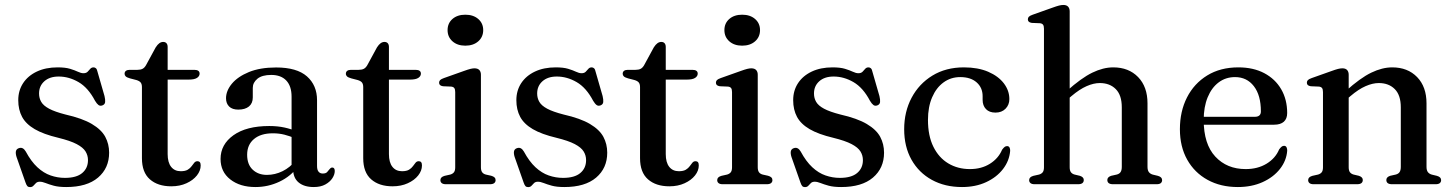

<svg xmlns="http://www.w3.org/2000/svg" viewBox="-20 -758 5982 790"><path d="M221.5 -443.1Q184.2 -443.1 162.5 -423.7Q140.7 -404.3 140.7 -373.3Q140.7 -354.1 149.7 -338.7Q158.6 -323.3 182.1 -310.7Q205.6 -298.1 249.1 -286.9Q318.7 -271.1 357.9 -247.9Q397.1 -224.7 413.1 -195.1Q429 -165.5 429 -129.7Q429 -66.2 383.4 -27.3Q337.7 11.6 252.5 11.6Q221.4 11.6 201.2 6.1Q181 0.5 167.6 -4.9Q154.1 -10.3 143.7 -10.3Q133.5 -10.3 127.9 -4.7Q122.3 0.8 117.3 6.4Q112.3 11.9 103.4 11.9Q96.3 11.9 92.4 7.6Q88.6 3.4 84.9 -7.3L48.1 -112Q43.7 -125.9 45.4 -135.2Q47.1 -144.4 56.6 -148Q66 -151.6 73.2 -147.9Q80.4 -144.2 86 -134.6Q108.1 -93.6 133.8 -69.8Q159.4 -46 188.2 -36.1Q216.9 -26.1 247.1 -26.1Q294.7 -26.1 318.3 -46.1Q342 -66.1 342 -99.1Q342 -118.7 331.9 -134.9Q321.9 -151.2 295.5 -165.1Q269 -179 220.1 -191Q159 -205.5 122.8 -226.6Q86.7 -247.7 70.9 -277.1Q55.1 -306.6 55.1 -345.7Q55.1 -385.4 75.1 -415.9Q95.2 -446.4 131.7 -463.6Q168.1 -480.8 217.2 -480.8Q248.6 -480.8 268.2 -474.9Q287.8 -468.9 300.6 -462.8Q313.3 -456.7 323.4 -456.7Q334.5 -456.7 340.5 -462.8Q346.4 -468.9 351.5 -474.9Q356.6 -480.8 365 -480.8Q370.9 -480.8 375.1 -476.7Q379.3 -472.6 381.3 -462.4L410 -362.8Q413.6 -347.8 412.6 -338Q411.5 -328.3 401.5 -324.4Q392.3 -320.9 385.4 -325.8Q378.5 -330.8 371.1 -343.2Q342.7 -397.3 303.1 -420.2Q263.5 -443.1 221.5 -443.1Z M541.1 -428.7 514.9 -435.5Q502.1 -439.1 497.3 -443.7Q492.6 -448.3 492.6 -454.4Q492.6 -462.3 498.1 -466.5Q503.7 -470.6 513.2 -470.6H544.9Q558.3 -470.6 566.5 -474.9Q574.8 -479.1 581.2 -490.6L620.7 -563.2Q628.2 -574.9 635.7 -580.2Q643.2 -585.5 651.4 -585.5Q660.2 -585.5 665 -580.1Q669.8 -574.6 669.8 -564.7V-124.1Q669.8 -89.7 684.1 -71.6Q698.4 -53.5 723.7 -53.5Q742.1 -53.5 752.4 -59.7Q762.6 -65.9 768.4 -74.1Q774.2 -82.3 779.4 -88.5Q784.6 -94.7 792.4 -94.7Q798.8 -94.7 802.3 -90.6Q805.7 -86.4 805.7 -77.2Q805.7 -55.7 790.2 -36.1Q774.7 -16.5 747.3 -4Q719.9 8.6 684.7 8.6Q629.3 8.6 596.6 -20.2Q564 -48.9 564 -107.1V-399.5Q564 -411.9 558.9 -418.4Q553.8 -424.9 541.1 -428.7ZM622.3 -430.5V-470.6H779.9Q790.3 -470.6 795.8 -466.7Q801.3 -462.8 801.3 -455.1Q801.3 -444.5 790.6 -437.5Q779.9 -430.5 756.9 -430.5Z M1186.1 -61.9V-71.9L1179.7 -75.1V-360.3Q1179.7 -403.6 1157.9 -426.7Q1136.1 -449.7 1096.1 -449.7Q1058.2 -449.7 1039.2 -434Q1020.1 -418.3 1020.1 -396.4V-357.2Q1020.1 -332.9 1004.3 -319.9Q988.4 -307 960.4 -307Q935.9 -307 922.9 -319.6Q910 -332.3 910 -353.6Q910 -384.5 934.1 -413.6Q958.3 -442.7 1004.3 -461.6Q1050.3 -480.4 1116 -480.4Q1201.3 -480.4 1242.9 -443.8Q1284.5 -407.1 1284.5 -345.5V-75Q1284.5 -58.9 1290.8 -51.5Q1297 -44 1307.9 -44Q1320.3 -44 1325.7 -49.7Q1331.1 -55.4 1335 -60.8Q1337.6 -64 1340.3 -66.4Q1343 -68.7 1347.1 -68.7Q1352.3 -68.7 1354.9 -64.9Q1357.4 -61 1357.4 -54.5Q1357.4 -40 1347.6 -24.8Q1337.7 -9.5 1318.6 1Q1299.4 11.6 1271 11.6Q1231.4 11.6 1208.7 -7.3Q1186.1 -26.1 1186.1 -61.9ZM887.5 -104.1Q887.5 -163.6 940.6 -201.6Q993.8 -239.5 1088.1 -239.5Q1122.1 -239.5 1150.6 -233.3Q1179 -227 1200.8 -217.1L1192.8 -189.5Q1172.1 -198.2 1150.2 -203.9Q1128.4 -209.5 1102.7 -209.5Q1053 -209.5 1025 -185.9Q996.9 -162.3 996.9 -121.3Q996.9 -81.2 1019.8 -59.8Q1042.6 -38.4 1078.2 -38.4Q1111.6 -38.4 1142.7 -53.7Q1173.7 -69 1196.1 -97.2L1206.6 -73.4Q1176.9 -32.8 1130.1 -10.6Q1083.3 11.6 1031 11.6Q967.6 11.6 927.5 -19.8Q887.5 -51.1 887.5 -104.1Z M1451.6 -428.7 1425.4 -435.5Q1412.6 -439.1 1407.8 -443.7Q1403.1 -448.3 1403.1 -454.4Q1403.1 -462.3 1408.6 -466.5Q1414.2 -470.6 1423.7 -470.6H1455.4Q1468.8 -470.6 1477 -474.9Q1485.3 -479.1 1491.7 -490.6L1531.2 -563.2Q1538.7 -574.9 1546.2 -580.2Q1553.7 -585.5 1561.9 -585.5Q1570.7 -585.5 1575.5 -580.1Q1580.3 -574.6 1580.3 -564.7V-124.1Q1580.3 -89.7 1594.6 -71.6Q1608.9 -53.5 1634.2 -53.5Q1652.6 -53.5 1662.9 -59.7Q1673.1 -65.9 1678.9 -74.1Q1684.7 -82.3 1689.9 -88.5Q1695.1 -94.7 1702.9 -94.7Q1709.3 -94.7 1712.8 -90.6Q1716.2 -86.4 1716.2 -77.2Q1716.2 -55.7 1700.7 -36.1Q1685.2 -16.5 1657.8 -4Q1630.4 8.6 1595.2 8.6Q1539.8 8.6 1507.1 -20.2Q1474.5 -48.9 1474.5 -107.1V-399.5Q1474.5 -411.9 1469.4 -418.4Q1464.3 -424.9 1451.6 -428.7ZM1532.8 -430.5V-470.6H1690.4Q1700.8 -470.6 1706.3 -466.7Q1711.8 -462.8 1711.8 -455.1Q1711.8 -444.5 1701.1 -437.5Q1690.4 -430.5 1667.4 -430.5Z M1958.8 -450.5V-69.9Q1958.8 -56.2 1963.9 -49.3Q1969 -42.4 1978.9 -39.8L2001.3 -34.8Q2010.4 -32.2 2014.8 -27.9Q2019.2 -23.5 2019.2 -16.8Q2019.2 -9.1 2013.5 -4.6Q2007.8 0 1995.9 0H1814.7Q1803.1 0 1797.5 -4.6Q1792 -9.1 1792 -16.8Q1792 -23.2 1796.2 -27.6Q1800.5 -31.9 1809.3 -34.5L1832.9 -39.8Q1842.8 -42.7 1847.9 -49.3Q1853 -55.9 1853 -69.6V-379Q1853 -390.5 1849.2 -395.6Q1845.4 -400.7 1836.6 -401.7L1802.8 -403.1Q1794.1 -404.5 1790.4 -408.1Q1786.7 -411.8 1786.7 -417.6Q1786.7 -424.2 1790.9 -428.5Q1795.2 -432.8 1806.6 -436.8L1888.8 -466Q1905.3 -472 1915.3 -474.5Q1925.2 -476.9 1932.1 -476.9Q1945.6 -476.9 1952.2 -469.9Q1958.8 -462.8 1958.8 -450.5ZM1894.6 -570.1Q1862 -570.1 1841.8 -588Q1821.6 -605.9 1821.6 -634.1Q1821.6 -662.4 1841.8 -680Q1862 -697.5 1894.6 -697.5Q1927.5 -697.5 1947.9 -679.8Q1968.2 -662.1 1968.2 -634.1Q1968.2 -605.9 1947.9 -588Q1927.5 -570.1 1894.6 -570.1Z M2271 -443.1Q2233.7 -443.1 2212 -423.7Q2190.2 -404.3 2190.2 -373.3Q2190.2 -354.1 2199.2 -338.7Q2208.1 -323.3 2231.6 -310.7Q2255.1 -298.1 2298.6 -286.9Q2368.2 -271.1 2407.4 -247.9Q2446.6 -224.7 2462.6 -195.1Q2478.5 -165.5 2478.5 -129.7Q2478.5 -66.2 2432.9 -27.3Q2387.2 11.6 2302 11.6Q2270.9 11.6 2250.7 6.1Q2230.5 0.5 2217.1 -4.9Q2203.6 -10.3 2193.2 -10.3Q2183 -10.3 2177.4 -4.7Q2171.8 0.8 2166.8 6.4Q2161.8 11.9 2152.9 11.9Q2145.8 11.9 2141.9 7.6Q2138.1 3.4 2134.4 -7.3L2097.6 -112Q2093.2 -125.9 2094.9 -135.2Q2096.6 -144.4 2106.1 -148Q2115.5 -151.6 2122.7 -147.9Q2129.9 -144.2 2135.5 -134.6Q2157.6 -93.6 2183.3 -69.8Q2208.9 -46 2237.7 -36.1Q2266.4 -26.1 2296.6 -26.1Q2344.2 -26.1 2367.8 -46.1Q2391.5 -66.1 2391.5 -99.1Q2391.5 -118.7 2381.4 -134.9Q2371.4 -151.2 2345 -165.1Q2318.5 -179 2269.6 -191Q2208.5 -205.5 2172.3 -226.6Q2136.2 -247.7 2120.4 -277.1Q2104.6 -306.6 2104.6 -345.7Q2104.6 -385.4 2124.6 -415.9Q2144.7 -446.4 2181.2 -463.6Q2217.6 -480.8 2266.7 -480.8Q2298.1 -480.8 2317.7 -474.9Q2337.3 -468.9 2350.1 -462.8Q2362.8 -456.7 2372.9 -456.7Q2384 -456.7 2390 -462.8Q2395.9 -468.9 2401 -474.9Q2406.1 -480.8 2414.5 -480.8Q2420.4 -480.8 2424.6 -476.7Q2428.8 -472.6 2430.8 -462.4L2459.5 -362.8Q2463.1 -347.8 2462.1 -338Q2461 -328.3 2451 -324.4Q2441.8 -320.9 2434.9 -325.8Q2428 -330.8 2420.6 -343.2Q2392.2 -397.3 2352.6 -420.2Q2313 -443.1 2271 -443.1Z M2590.6 -428.7 2564.4 -435.5Q2551.6 -439.1 2546.8 -443.7Q2542.1 -448.3 2542.1 -454.4Q2542.1 -462.3 2547.6 -466.5Q2553.2 -470.6 2562.7 -470.6H2594.4Q2607.8 -470.6 2616 -474.9Q2624.3 -479.1 2630.7 -490.6L2670.2 -563.2Q2677.7 -574.9 2685.2 -580.2Q2692.7 -585.5 2700.9 -585.5Q2709.7 -585.5 2714.5 -580.1Q2719.3 -574.6 2719.3 -564.7V-124.1Q2719.3 -89.7 2733.6 -71.6Q2747.9 -53.5 2773.2 -53.5Q2791.6 -53.5 2801.9 -59.7Q2812.1 -65.9 2817.9 -74.1Q2823.7 -82.3 2828.9 -88.5Q2834.1 -94.7 2841.9 -94.7Q2848.3 -94.7 2851.8 -90.6Q2855.2 -86.4 2855.2 -77.2Q2855.2 -55.7 2839.7 -36.1Q2824.2 -16.5 2796.8 -4Q2769.4 8.6 2734.2 8.6Q2678.8 8.6 2646.1 -20.2Q2613.5 -48.9 2613.5 -107.1V-399.5Q2613.5 -411.9 2608.4 -418.4Q2603.3 -424.9 2590.6 -428.7ZM2671.8 -430.5V-470.6H2829.4Q2839.8 -470.6 2845.3 -466.7Q2850.8 -462.8 2850.8 -455.1Q2850.8 -444.5 2840.1 -437.5Q2829.4 -430.5 2806.4 -430.5Z M3097.8 -450.5V-69.9Q3097.8 -56.2 3102.9 -49.3Q3108 -42.4 3117.9 -39.8L3140.3 -34.8Q3149.4 -32.2 3153.8 -27.9Q3158.2 -23.5 3158.2 -16.8Q3158.2 -9.1 3152.5 -4.6Q3146.8 0 3134.9 0H2953.7Q2942.1 0 2936.5 -4.6Q2931 -9.1 2931 -16.8Q2931 -23.2 2935.2 -27.6Q2939.5 -31.9 2948.3 -34.5L2971.9 -39.8Q2981.8 -42.7 2986.9 -49.3Q2992 -55.9 2992 -69.6V-379Q2992 -390.5 2988.2 -395.6Q2984.4 -400.7 2975.6 -401.7L2941.8 -403.1Q2933.1 -404.5 2929.4 -408.1Q2925.7 -411.8 2925.7 -417.6Q2925.7 -424.2 2929.9 -428.5Q2934.2 -432.8 2945.6 -436.8L3027.8 -466Q3044.3 -472 3054.3 -474.5Q3064.2 -476.9 3071.1 -476.9Q3084.6 -476.9 3091.2 -469.9Q3097.8 -462.8 3097.8 -450.5ZM3033.6 -570.1Q3001 -570.1 2980.8 -588Q2960.6 -605.9 2960.6 -634.1Q2960.6 -662.4 2980.8 -680Q3001 -697.5 3033.6 -697.5Q3066.5 -697.5 3086.9 -679.8Q3107.2 -662.1 3107.2 -634.1Q3107.2 -605.9 3086.9 -588Q3066.5 -570.1 3033.6 -570.1Z M3410 -443.1Q3372.7 -443.1 3351 -423.7Q3329.2 -404.3 3329.2 -373.3Q3329.2 -354.1 3338.2 -338.7Q3347.1 -323.3 3370.6 -310.7Q3394.1 -298.1 3437.6 -286.9Q3507.2 -271.1 3546.4 -247.9Q3585.6 -224.7 3601.6 -195.1Q3617.5 -165.5 3617.5 -129.7Q3617.5 -66.2 3571.9 -27.3Q3526.2 11.6 3441 11.6Q3409.9 11.6 3389.7 6.1Q3369.5 0.5 3356.1 -4.9Q3342.6 -10.3 3332.2 -10.3Q3322 -10.3 3316.4 -4.7Q3310.8 0.8 3305.8 6.4Q3300.8 11.9 3291.9 11.9Q3284.8 11.9 3280.9 7.6Q3277.1 3.4 3273.4 -7.3L3236.6 -112Q3232.2 -125.9 3233.9 -135.2Q3235.6 -144.4 3245.1 -148Q3254.5 -151.6 3261.7 -147.9Q3268.9 -144.2 3274.5 -134.6Q3296.6 -93.6 3322.3 -69.8Q3347.9 -46 3376.7 -36.1Q3405.4 -26.1 3435.6 -26.1Q3483.2 -26.1 3506.8 -46.1Q3530.5 -66.1 3530.5 -99.1Q3530.5 -118.7 3520.4 -134.9Q3510.4 -151.2 3484 -165.1Q3457.5 -179 3408.6 -191Q3347.5 -205.5 3311.3 -226.6Q3275.2 -247.7 3259.4 -277.1Q3243.6 -306.6 3243.6 -345.7Q3243.6 -385.4 3263.6 -415.9Q3283.7 -446.4 3320.2 -463.6Q3356.6 -480.8 3405.7 -480.8Q3437.1 -480.8 3456.7 -474.9Q3476.3 -468.9 3489.1 -462.8Q3501.8 -456.7 3511.9 -456.7Q3523 -456.7 3529 -462.8Q3534.9 -468.9 3540 -474.9Q3545.1 -480.8 3553.5 -480.8Q3559.4 -480.8 3563.6 -476.7Q3567.8 -472.6 3569.8 -462.4L3598.5 -362.8Q3602.1 -347.8 3601.1 -338Q3600 -328.3 3590 -324.4Q3580.8 -320.9 3573.9 -325.8Q3567 -330.8 3559.6 -343.2Q3531.2 -397.3 3491.6 -420.2Q3452 -443.1 3410 -443.1Z M4133.1 -350.3Q4133.1 -326.7 4117.4 -310.7Q4101.7 -294.7 4075.9 -294.7Q4050.7 -294.7 4036.9 -309.1Q4023.1 -323.5 4023.1 -347V-362.1Q4023.1 -397.3 3998.5 -419Q3973.9 -440.8 3930.9 -440.8Q3892.4 -440.8 3862.5 -419.1Q3832.5 -397.4 3815.4 -357.8Q3798.2 -318.1 3798.2 -264.5Q3798.2 -199.3 3820.5 -154.2Q3842.8 -109 3881.8 -85.7Q3920.8 -62.3 3970.8 -62.3Q4018.4 -62.3 4053.3 -84.3Q4088.2 -106.3 4103.2 -142Q4109.6 -150.5 4114 -153.7Q4118.3 -156.8 4123.8 -156.8Q4130.8 -156.8 4133.8 -151Q4136.7 -145.2 4136.4 -137.3Q4133.1 -96.4 4107 -62.5Q4080.8 -28.5 4037.4 -8.5Q3994 11.6 3938.4 11.6Q3867.9 11.6 3814.2 -17.9Q3760.5 -47.4 3730.4 -100.9Q3700.3 -154.4 3700.3 -226.3Q3700.3 -298.1 3730.8 -355.7Q3761.3 -413.2 3816.5 -447Q3871.8 -480.8 3946.2 -480.8Q4003.9 -480.8 4045.9 -462.8Q4087.8 -444.7 4110.5 -415Q4133.1 -385.2 4133.1 -350.3Z M4366.9 -344.1 4347.1 -364.1 4369 -383.2Q4429.3 -437.2 4474.3 -459Q4519.2 -480.8 4560.3 -480.8Q4624 -480.8 4662.8 -440.9Q4701.5 -401 4701.5 -332.8V-71.7Q4701.5 -57.1 4707.2 -49.8Q4712.9 -42.4 4723.4 -39.5L4744.3 -34.5Q4753.1 -31.9 4757.4 -27.6Q4761.6 -23.2 4761.6 -16.8Q4761.6 -9.1 4756.2 -4.6Q4750.8 0 4738.9 0H4559.7Q4536.2 0 4536.2 -17.6Q4536.2 -29.3 4551.8 -34.6L4575 -39.8Q4585.8 -42.6 4590.7 -50Q4595.7 -57.4 4595.7 -71.7V-316.6Q4595.7 -366.6 4570.9 -391.4Q4546.1 -416.3 4505.2 -416.3Q4480 -416.3 4450.9 -403.5Q4421.8 -390.7 4388.6 -362.6ZM4381.3 -711.2V-69.9Q4381.3 -56.2 4386.4 -49.4Q4391.5 -42.6 4401.4 -39.8L4423.4 -34.6Q4439.3 -29.3 4439.3 -17.6Q4439.3 0 4415.8 0H4237.2Q4225.6 0 4220 -4.6Q4214.5 -9.1 4214.5 -16.8Q4214.5 -23.2 4218.7 -27.6Q4223 -31.9 4231.8 -34.5L4255.4 -39.8Q4265.3 -42.7 4270.4 -49.3Q4275.5 -55.9 4275.5 -69.6V-639.7Q4275.5 -651.2 4271.7 -656.3Q4267.9 -661.4 4259.1 -662.4L4225.3 -663.8Q4216.6 -665.2 4212.9 -668.8Q4209.2 -672.5 4209.2 -678.3Q4209.2 -684.9 4213.4 -689.2Q4217.7 -693.5 4229.1 -697.5L4311.3 -726.7Q4327.2 -732.5 4337.3 -735.1Q4347.3 -737.6 4355.4 -737.6Q4368.3 -737.6 4374.8 -730.6Q4381.3 -723.5 4381.3 -711.2Z M5276.2 -292.9Q5276.2 -269.6 5262.5 -257.2Q5248.7 -244.9 5222.2 -244.9H4902.3V-277.4H5142.9Q5168 -277.4 5168 -299.5Q5168 -366.1 5139.1 -403.4Q5110.2 -440.8 5061.6 -440.8Q5023.4 -440.8 4994.4 -419.1Q4965.4 -397.4 4949.1 -357.8Q4932.7 -318.1 4932.7 -264.5Q4932.7 -165.1 4980.5 -113.7Q5028.2 -62.3 5105.5 -62.3Q5155 -62.3 5191.5 -84.5Q5227.9 -106.7 5243.1 -143.2Q5249.5 -151.7 5253.9 -154.9Q5258.2 -158 5263.4 -158Q5270.4 -158 5273.5 -152.1Q5276.6 -146.1 5276.3 -137.9Q5273.3 -97 5246.5 -62.9Q5219.7 -28.8 5175 -8.6Q5130.2 11.6 5073.1 11.6Q5002.6 11.6 4948.8 -17.9Q4895 -47.4 4864.9 -100.9Q4834.8 -154.4 4834.8 -226.3Q4834.8 -299.7 4864 -357.1Q4893.2 -414.4 4947.2 -447.6Q5001.2 -480.8 5075.4 -480.8Q5137 -480.8 5182.1 -456.9Q5227.2 -432.9 5251.7 -390.6Q5276.2 -348.3 5276.2 -292.9Z M5529.3 -450.5V-69.9Q5529.3 -56.2 5534.4 -49.4Q5539.5 -42.6 5549.4 -39.8L5571.4 -34.6Q5587.3 -29.3 5587.3 -17.6Q5587.3 0 5563.8 0H5385.2Q5373.6 0 5368 -4.6Q5362.5 -9.1 5362.5 -16.8Q5362.5 -23.2 5366.7 -27.6Q5371 -31.9 5379.8 -34.5L5403.4 -39.8Q5413.3 -42.7 5418.4 -49.3Q5423.5 -55.9 5423.5 -69.6V-379Q5423.5 -390.5 5419.7 -395.6Q5415.9 -400.7 5407.1 -401.7L5373.3 -403.1Q5364.6 -404.5 5360.9 -408.1Q5357.2 -411.8 5357.2 -417.6Q5357.2 -424.2 5361.4 -428.5Q5365.7 -432.8 5377.1 -436.8L5459.3 -466Q5475.2 -471.8 5485.3 -474.4Q5495.3 -476.9 5503.4 -476.9Q5516.3 -476.9 5522.8 -469.9Q5529.3 -462.8 5529.3 -450.5ZM5514.9 -344.1 5495.1 -364.1 5517 -383.2Q5577 -437.2 5622.1 -459Q5667.2 -480.8 5708.3 -480.8Q5772 -480.8 5810.8 -440.9Q5849.5 -401 5849.5 -332.8V-71.7Q5849.5 -57.1 5855.2 -49.8Q5860.9 -42.4 5871.4 -39.5L5892.3 -34.5Q5901.1 -31.9 5905.4 -27.6Q5909.6 -23.2 5909.6 -16.8Q5909.6 -9.1 5904.2 -4.6Q5898.8 0 5886.9 0H5707.7Q5684.2 0 5684.2 -17.6Q5684.2 -29.3 5699.8 -34.6L5723 -39.8Q5733.8 -42.6 5738.7 -50Q5743.7 -57.4 5743.7 -71.7V-316.6Q5743.7 -366.6 5718.9 -391.4Q5694.1 -416.3 5653.2 -416.3Q5628 -416.3 5598.8 -403.5Q5569.5 -390.7 5536.6 -362.6Z"/></svg>

Font: Fraunces
Style: Regular
Weight: 900
Version: Version 1.000;[b76b70a41]